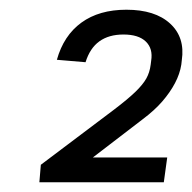

<svg xmlns="http://www.w3.org/2000/svg" viewBox="-20 -805 395 395"><path d="M64 -466 214 -579Q243 -601 258.5 -616Q274 -631 281 -643.5Q288 -656 290 -672L291 -680Q295 -705 280 -719.5Q265 -734 234 -734Q204 -734 184.5 -720Q165 -706 156 -677L97 -682Q111 -732 147.5 -758.5Q184 -785 240 -785Q299 -785 330 -756.5Q361 -728 354 -681L353 -672Q350 -653 340 -634Q330 -615 314 -596.5Q298 -578 274 -560L171 -481H324L317 -430H61Z"/></svg>

Font: Pathway Extreme 8pt Thin 12pt ExtraLight
Style: Italic
Weight: 250
Italic angle: -8°
Version: Version 1.001;gftools[0.9.26]